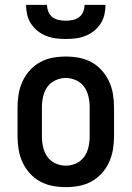

<svg xmlns="http://www.w3.org/2000/svg" viewBox="-20 -760 540 788"><path d="M250 8Q223 8 196 3Q169 -2 145 -15Q121 -28 102.5 -48.5Q84 -69 72.5 -94Q61 -119 56.5 -146Q52 -173 52 -200V-320Q52 -347 56.5 -374Q61 -401 72.5 -426Q84 -451 102.5 -471.5Q121 -492 145 -505Q169 -518 196 -523Q223 -528 250 -528Q277 -528 304 -523Q331 -518 355 -505Q379 -492 397.5 -471.5Q416 -451 427.5 -426Q439 -401 443.5 -374Q448 -347 448 -320V-200Q448 -173 443.5 -146Q439 -119 427.5 -94Q416 -69 397.5 -48.5Q379 -28 355 -15Q331 -2 304 3Q277 8 250 8ZM250 -80Q272 -80 292.5 -89.5Q313 -99 325.5 -116.5Q338 -134 343 -156Q348 -178 348 -200V-320Q348 -342 343 -364Q338 -386 325.5 -403.5Q313 -421 292.5 -430.5Q272 -440 250 -440Q228 -440 207.5 -430.5Q187 -421 174.5 -403.5Q162 -386 157 -364Q152 -342 152 -320V-200Q152 -178 157 -156Q162 -134 174.5 -116.5Q187 -99 207.5 -89.5Q228 -80 250 -80ZM250 -600Q230 -600 209.5 -602.5Q189 -605 170 -612.5Q151 -620 135 -632.5Q119 -645 107.5 -662.5Q96 -680 91.5 -700Q87 -720 87 -740H173Q173 -726 178.5 -712Q184 -698 195.5 -689.5Q207 -681 221.5 -678Q236 -675 250 -675Q264 -675 278.5 -678Q293 -681 304.5 -689.5Q316 -698 321.5 -712Q327 -726 327 -740H413Q413 -720 408.5 -700Q404 -680 392.5 -662.5Q381 -645 365 -632.5Q349 -620 330 -612.5Q311 -605 290.5 -602.5Q270 -600 250 -600Z"/></svg>

Font: Iosevka Term Curly Semibold
Style: Regular
Weight: 600
Designer: Belleve Invis
Foundry: Belleve Invis
Version: Version 32.3.0